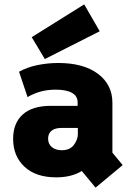

<svg xmlns="http://www.w3.org/2000/svg" viewBox="-20 -806 601 878"><path d="M417 52 354 -24Q307 5 237 5Q144 5 92 -43.5Q40 -92 40 -171Q40 -243 84 -282.5Q128 -322 212 -322H335V-338Q335 -367 309 -381.5Q283 -396 235 -396Q198 -396 166.5 -387.5Q135 -379 106 -362L67 -478Q105 -499 152 -508.5Q199 -518 246 -518Q362 -518 428 -468.5Q494 -419 494 -336V-108L541 -51ZM262 -119Q300 -119 318 -143.5Q336 -168 336 -193V-221H262Q231 -221 215.5 -208Q200 -195 200 -172Q200 -147 217.5 -133Q235 -119 262 -119ZM185 -536 125 -636 365 -786 436 -663Z"/></svg>

Font: Braah One
Style: Regular
Weight: 400
Designer: Ashish Kumar
Foundry: Ashish Kumar
Version: Version 1.001; ttfautohint (v1.8.4.7-5d5b);gftools[0.9.29]